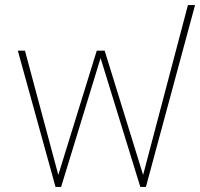

<svg xmlns="http://www.w3.org/2000/svg" viewBox="-20 -734 786 754"><path d="M746 -714 553 0H531L375 -506L220 0H198L50 -535H78L209 -47L360 -535H391L542 -47L718 -714Z"/></svg>

Font: Prompt Thin
Style: Regular
Weight: 100
Designer: Katatrad Team
Foundry: CadsonDemak
Version: Version 1.030